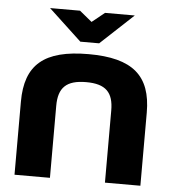

<svg xmlns="http://www.w3.org/2000/svg" viewBox="-50 -726 683 772"><g transform="rotate(5 291.5 -340.0)"><path d="M37 -295V0H180V-291C180 -364 212 -396 292 -396C371 -396 402 -364 402 -291V0H545V-295C545 -444 470 -509 292 -509C112 -509 37 -444 37 -295ZM121 -680 254 -556H330L463 -680H343L292 -639L242 -680Z"/></g></svg>

Font: LT Wave Bold
Style: Regular
Weight: 700
Designer: Daniel Lyons
Version: Version 2.5 (Glyphs App)